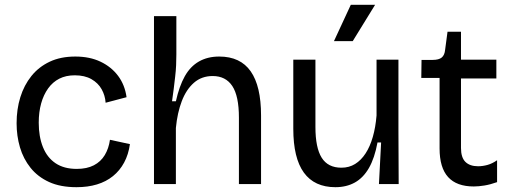

<svg xmlns="http://www.w3.org/2000/svg" viewBox="-20 -765 2118 798"><path d="M298 13Q231 13 184 -8.5Q137 -30 107 -67.5Q77 -105 63 -152.5Q49 -200 49 -253Q49 -311 64.5 -361Q80 -411 110.5 -449Q141 -487 186.5 -508.5Q232 -530 293 -530Q353 -530 398 -508.5Q443 -487 471 -449.5Q499 -412 506 -361L419 -338Q417 -368 402.5 -394Q388 -420 360 -436Q332 -452 291 -452Q254 -452 226.5 -438Q199 -424 180 -397.5Q161 -371 151 -335Q141 -299 141 -255Q141 -197 158.5 -153.5Q176 -110 211 -86.5Q246 -63 299 -63Q341 -63 370 -78Q399 -93 415.5 -120.5Q432 -148 437 -184L520 -166Q514 -123 496 -89.5Q478 -56 449.5 -33Q421 -10 383 1.5Q345 13 298 13Z M620 0V-303V-698H713V-539Q713 -518 712 -494.5Q711 -471 708 -446Q705 -421 702 -395.5Q699 -370 695 -344H711Q725 -407 748 -448Q771 -489 807 -509.5Q843 -530 891 -530Q979 -530 1022 -468.5Q1065 -407 1065 -285V0H973V-276Q973 -366 945.5 -407.5Q918 -449 864 -449Q818 -449 786 -421Q754 -393 735.5 -344.5Q717 -296 711 -233V0Z M1374 13Q1287 13 1243 -47.5Q1199 -108 1199 -230V-517H1291V-237Q1291 -151 1317 -109.5Q1343 -68 1399 -68Q1431 -68 1456 -83.5Q1481 -99 1499.5 -127.5Q1518 -156 1529.5 -196Q1541 -236 1545 -285V-517H1636V-222L1637 0H1555L1564 -173H1549Q1537 -108 1513.5 -67Q1490 -26 1455 -6.5Q1420 13 1374 13ZM1446 -594H1368L1438 -745H1539Z M1949 10Q1878 10 1842.5 -29Q1807 -68 1807 -148V-441H1731L1732 -516H1778Q1804 -516 1816 -526Q1828 -536 1830 -558L1840 -633H1896V-517H2043V-439H1896V-150Q1896 -110 1914.5 -92Q1933 -74 1967 -74Q1986 -74 2006 -79.5Q2026 -85 2046 -99V-8Q2018 2 1993.5 6Q1969 10 1949 10Z"/></svg>

Font: Bricolage Grotesque 24pt
Style: Regular
Weight: 400
Designer: Mathieu Triay
Foundry: Atelier Triay
Version: Version 1.001;gftools[0.9.33.dev8+g029e19f]